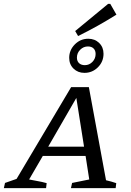

<svg xmlns="http://www.w3.org/2000/svg" viewBox="-57 -976 679 996"><path d="M493 -41Q507 -38 520.5 -34Q534 -30 546 -26L543 0H311L317 -27L406 -45L387 -167H165L94 -45Q117 -40 138.5 -36.5Q160 -33 185 -26L182 0H-37L-31 -27L29 -48L312 -524H404ZM193 -215H379L339 -468ZM381 -598Q347 -598 324.5 -620Q302 -642 302 -676Q302 -716 331 -745.5Q360 -775 401 -775Q435 -775 457.5 -753Q480 -731 480 -697Q480 -656 451 -627Q422 -598 381 -598ZM383 -638Q406 -638 422.5 -655Q439 -672 439 -696Q439 -714 428.5 -724.5Q418 -735 399 -735Q376 -735 359 -718Q342 -701 342 -677Q342 -659 353 -648.5Q364 -638 383 -638ZM348 -789 333 -815 504 -956H515L547 -900Q499 -870 450 -842.5Q401 -815 348 -789Z"/></svg>

Font: Piazzolla SC
Style: Italic
Weight: 400
Italic angle: -11.3°
Designer: Juan Pablo del Peral
Foundry: Huerta Tipografica
Version: Version 1.330